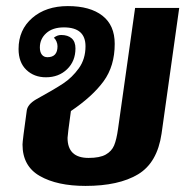

<svg xmlns="http://www.w3.org/2000/svg" viewBox="-20 -602 645 631"><path d="M54 -127Q54 -139 68 -239Q71 -259 98 -275Q158 -308 187.5 -327.5Q217 -347 239 -377.5Q261 -408 261 -450Q261 -512 190 -512Q153 -512 132 -493Q111 -474 111 -446Q111 -431 117.5 -422.5Q124 -414 136 -414Q169 -414 169 -450Q169 -458 165.5 -466Q162 -474 157 -478Q168 -487 181 -487Q203 -487 215.5 -476Q228 -465 228 -443Q228 -401 200.5 -374.5Q173 -348 131 -348Q92 -348 66.5 -372.5Q41 -397 41 -441Q41 -504 86 -543Q131 -582 203 -582Q276 -582 316.5 -550.5Q357 -519 357 -458Q357 -385 320.5 -335Q284 -285 213 -237Q202 -157 202 -149Q202 -83 271 -83Q308 -83 327.5 -94Q347 -105 355 -124Q363 -143 368 -179L424 -576H569L511 -163Q497 -67 433.5 -29Q370 9 261 9Q168 9 111 -23.5Q54 -56 54 -127Z"/></svg>

Font: Krub
Style: Bold Italic
Weight: 700
Italic angle: -8°
Designer: Ekaluck Peanpanawate
Foundry: Cadson Demak Co.,Ltd.
Version: Version 1.000; ttfautohint (v1.6)